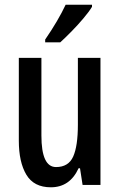

<svg xmlns="http://www.w3.org/2000/svg" viewBox="-20 -786 509 816"><path d="M407 -540V0H331L320 -71H314Q277 10 196 10Q124 10 92 -43.5Q60 -97 60 -188V-540H156V-210Q156 -76 218 -76Q271 -76 291 -120.5Q311 -165 311 -256V-540ZM371 -757Q359 -737 335 -708.5Q311 -680 284 -652.5Q257 -625 236 -606H172V-618Q227 -698 259 -766H371Z"/></svg>

Font: Noto Sans Lao Looped ExtraCondensed Medium
Style: Regular
Weight: 500
Width: 2
Designer: Mark Frömberg, Ben Mitchell
Foundry: The Fontpad Ltd
Version: Version 1.002; ttfautohint (v1.8.4.7-5d5b)